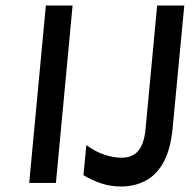

<svg xmlns="http://www.w3.org/2000/svg" viewBox="-20 -664 699 697"><path d="M86 0 146.5 -644H243.5L183 0ZM283 -28 293.5 -137Q326 -113.5 358.8 -102.5Q391.5 -91.5 421 -91.5Q462.5 -91.5 483.2 -118Q504 -144.5 508.5 -197L550.5 -644H649L606.5 -197Q599 -121 573.5 -74.8Q548 -28.5 508.2 -7.8Q468.5 13 419.5 13Q380.5 13 346.8 1.5Q313 -10 283 -28Z"/></svg>

Font: Karla SemiBold
Style: Italic
Weight: 600
Italic angle: -8°
Designer: Jonathan Pinhorn
Version: Version 2.004;gftools[0.9.33]